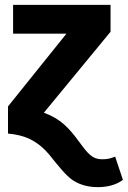

<svg xmlns="http://www.w3.org/2000/svg" viewBox="-20 -551 527 792"><path d="M383 221C425 221 460 211 487 191L455 95C435 103 424 106 401 106C362 106 344 85 308 36C265 -23 230 -61 161 -86L436 -420V-531H34V-412H254L13 -112V0C47 3 76 10 100 21C147 44 172 71 209 119C228 142 244 161 258 174C285 201 326 221 383 221Z"/></svg>

Font: Fira Sans
Style: Bold
Weight: 700
Designer: Carrois Corporate & Edenspiekermann AG
Foundry: Carrois Corporate GbR & Edenspiekermann AG
Version: Version 4.203